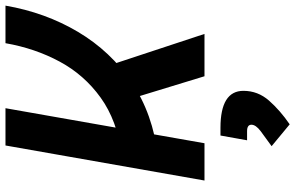

<svg xmlns="http://www.w3.org/2000/svg" viewBox="-200 -532 1030 669"><g transform="rotate(-90 314.5 -198.0)"><path d="M104 -162.1 110.4 -288.1Q229 -304.7 308.3 -361.8Q387.7 -418.9 433.8 -504.6Q480 -590.3 498 -693.4H628.9Q605 -554.7 537.4 -440.7Q469.7 -326.7 360.8 -253.2Q252 -179.7 104 -162.1ZM19.5 0 141.6 -693.4H271.5L149.4 0ZM382.8 0 290 -303.7 413.6 -353.5 530.3 0ZM215.3 296.9 139.2 233.9Q169.4 212.4 191.7 195.6Q213.9 178.7 213.9 163.6Q213.9 148.4 191.4 148.4H159.7L176.3 55.7H203.1Q332 55.7 332 135.7Q332 186 297.9 224.9Q263.7 263.7 215.3 296.9Z"/></g></svg>

Font: Cascadia Mono NF
Style: Italic
Weight: 400
Italic angle: -10°
Monospace: yes
Designer: Aaron Bell
Foundry: Saja Typeworks
Version: Version 2404.023